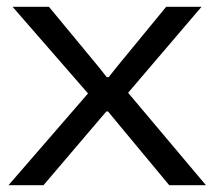

<svg xmlns="http://www.w3.org/2000/svg" viewBox="-20 -545 632 565"><path d="M5 0 239 -270 17 -525H124L272 -346L294 -318H300L322 -346L469 -525H573L357 -272L586 0H478L321 -189L298 -217H293L269 -189L108 0Z"/></svg>

Font: Mona Sans Expanded
Style: Regular
Weight: 400
Width: 7
Designer: Deni Anggara
Foundry: GitHub
Version: Version 2.000